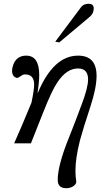

<svg xmlns="http://www.w3.org/2000/svg" viewBox="-20 -760 568 1018"><path d="M477 -715Q477 -689 456 -671L294 -535L273 -539L409 -721Q422 -740 450 -740Q477 -740 477 -715ZM459 -194Q419 -72 404 -16Q380 79 380 145Q380 176 384 199Q387 214 370.5 226Q354 238 332 238Q286 238 286 194Q286 116 347 -34Q382 -122 413 -206Q447 -295 447 -339Q447 -395 397 -397Q334 -399 284 -323Q255 -281 207 -159L144 0H55Q86 -68 147 -216Q161 -283 161 -312Q161 -340 147.5 -353.5Q134 -367 108 -365Q102 -365 87.5 -355Q73 -345 69 -347Q44 -354 44 -385Q44 -400 50 -416Q68 -465 119 -465Q188 -465 188 -362Q188 -327 179 -264Q262 -465 394 -465Q492 -465 492 -358Q492 -294 459 -194Z"/></svg>

Font: GFS Didot
Style: Italic
Weight: 400
Italic angle: -12°
Designer: Takis Katsoulidis and George D. Matthiopoulos
Foundry: George Matthiopoulos and Takis Katsoulidis
Version: Version 1.0